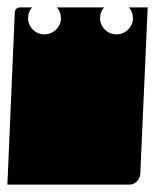

<svg xmlns="http://www.w3.org/2000/svg" viewBox="-20 -510 420 520"><path d="M0 -10 20 -475Q21 -490 35 -490H67Q56 -478 56 -461Q56 -443 69 -430Q82 -417 100 -417Q119 -417 132 -430Q145 -443 145 -461Q145 -478 134 -490H262Q251 -478 251 -461Q251 -443 264 -430Q277 -417 296 -417Q314 -417 327 -430Q340 -443 340 -461Q340 -478 329 -490H380L360 -40Q359 -27 350.5 -18.5Q342 -10 330 -10Z"/></svg>

Font: PrimecolorCV1
Style: Medium
Weight: 500
Designer: gluk
Foundry: gluk
Version: Version 0.672